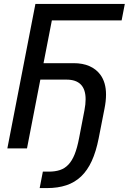

<svg xmlns="http://www.w3.org/2000/svg" viewBox="-20 -749 650 969"><path d="M196.3 117.2H226.6Q258.3 117.2 282.7 109.1Q307.1 101.1 325.4 81.5Q343.8 62 356.7 29.8Q369.6 -2.4 378.9 -50.8L406.2 -192.4Q412.1 -223.1 412.1 -248Q412.1 -347.2 315.4 -347.2H183.6L116.2 0H17.1L158.7 -729H609.9L593.8 -646H241.7L199.7 -430.2H351.6Q397.5 -430.2 431.4 -415.3Q465.3 -400.4 486.3 -372.1Q515.1 -333 515.1 -272Q515.1 -238.8 507.3 -200.2L478 -50.8Q464.8 16.1 443.1 63.5Q421.4 110.8 389.4 141.4Q357.4 171.9 314.7 186Q272 200.2 217.3 200.2H180.2Z"/></svg>

Font: Hack
Style: Italic
Weight: 400
Italic angle: -11°
Monospace: yes
Designer: Christopher Simpkins
Foundry: Christopher Simpkins
Version: Version 2.019; ttfautohint (v1.4.1) -l 4 -r 80 -G 350 -x 0 -